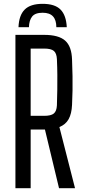

<svg xmlns="http://www.w3.org/2000/svg" viewBox="-20 -982 444 1002"><path d="M202.5 -962Q266.5 -962 296 -932Q325.5 -902 328.5 -840H274Q274 -877.5 256.5 -896.5Q239 -915.5 202.5 -915.5Q163.5 -915.5 147.8 -895.8Q132 -876 131 -840H76.5Q79 -902.5 109 -932.2Q139 -962 202.5 -962ZM60.5 0V-800H211Q286 -800 320 -770Q354 -740 356 -670.5Q358 -623.5 358.5 -584.5Q359 -545.5 358.5 -509.8Q358 -474 356 -435Q354 -388.5 338.2 -360.2Q322.5 -332 290 -319L371.5 0H288L214.5 -306H140V0ZM140 -377.5H210.5Q246.5 -377.5 261 -389.8Q275.5 -402 277 -432Q278.5 -477.5 279 -515.2Q279.5 -553 279.2 -590.8Q279 -628.5 277 -673.5Q275.5 -704 261 -716.2Q246.5 -728.5 211 -728.5H140Z"/></svg>

Font: Big Shoulders Text Thin
Style: Regular
Weight: 400
Version: Version 2.002